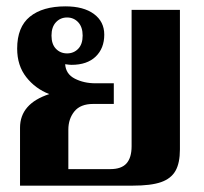

<svg xmlns="http://www.w3.org/2000/svg" viewBox="-20 -584 641 604"><path d="M43 -182Q43 -258 135 -288Q91 -305 62.5 -341.5Q34 -378 34 -431Q34 -499 74 -531.5Q114 -564 186 -564Q243 -564 275.5 -540Q308 -516 308 -475Q308 -432 281 -406Q254 -380 205 -380Q199 -380 185 -382Q187 -351 215.5 -336.5Q244 -322 280 -322H338V-257H273Q233 -257 214 -233.5Q195 -210 195 -176V-52H327Q362 -52 378 -70Q394 -88 394 -124V-553H546V-114Q546 -71 532 -46.5Q518 -22 486.5 -11Q455 0 398 0H43ZM240 -472Q240 -499 226 -514Q212 -529 191 -529Q170 -529 156 -514Q142 -499 142 -472Q142 -445 156 -430.5Q170 -416 191 -416Q212 -416 226 -430.5Q240 -445 240 -472Z"/></svg>

Font: Trirong
Style: Bold
Weight: 700
Designer: Katatrad Team
Foundry: CadsonDemak
Version: Version 1.001